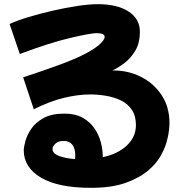

<svg xmlns="http://www.w3.org/2000/svg" viewBox="-20 -839 859 921"><path d="M416 62Q259 62 176.5 13Q94 -36 94 -118Q94 -134 102 -163Q110 -192 130.5 -222Q151 -252 189.5 -273Q228 -294 289 -294Q341 -294 376 -274.5Q411 -255 432.5 -224Q454 -193 463.5 -157Q473 -121 473 -88V-85Q547 -101 589.5 -142Q632 -183 632 -239Q632 -284 612 -313Q592 -342 559.5 -357.5Q527 -373 488.5 -379.5Q450 -386 413 -386Q355 -386 288 -370Q221 -354 142 -315L91 -468Q194 -502 263.5 -527.5Q333 -553 378 -575.5Q423 -598 452 -621Q482 -647 482 -662Q482 -680 444 -680Q415 -680 317 -657Q219 -634 75 -580L26 -724Q63 -741 118 -757.5Q173 -774 234 -788Q295 -802 351.5 -810.5Q408 -819 449 -819Q542 -819 596.5 -784Q651 -749 651 -687Q651 -632 628.5 -595Q606 -558 575 -535Q544 -512 519 -501Q522 -501 525 -501Q595 -501 656 -470.5Q717 -440 755 -383Q793 -326 793 -248Q793 -238 790.5 -213Q788 -188 778.5 -155.5Q769 -123 749 -88.5Q729 -54 694 -24Q652 13 584.5 37.5Q517 62 416 62ZM232 -124Q232 -102 264 -90.5Q296 -79 340 -76Q341 -84 341 -92Q341 -163 284 -163Q261 -163 246.5 -150.5Q232 -138 232 -124Z"/></svg>

Font: Mochiy Pop P One
Style: Regular
Weight: 400
Designer: FONTDASU
Foundry: FONTDASU / Google Inc. / Adobe
Version: Version 2.000